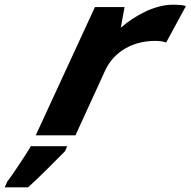

<svg xmlns="http://www.w3.org/2000/svg" viewBox="-74 -576 811 817"><path d="M456 -546H330L78 0H247L373 -275C411 -358 493 -402 586 -402C602 -402 618 -400 627 -397L633 -395L717 -550L711 -552C699 -555 682 -556 662 -556C584 -556 500 -510 440 -458ZM-44 199 -54 221H45L49 218C98 173 149 122 203 67L204 65L212 46H57L54 52C33 86 -21 169 -44 198Z"/></svg>

Font: Passageway
Style: BdSuIt
Weight: 700
Foundry: Ascender Corporation
Version: Version 1.11